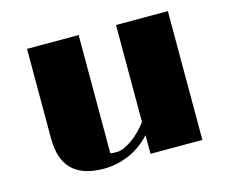

<svg xmlns="http://www.w3.org/2000/svg" viewBox="-81 -631 891 751"><g transform="rotate(-15 364.5 -255.5)"><path d="M84 -521.5H293V-43.5Q297.9 -41 305.2 -41Q312.5 -41 321.3 -41Q333 -41 348.4 -47.6Q363.8 -54.2 380.6 -65.9Q397.5 -77.6 413.8 -93.8Q430.2 -109.9 444.3 -128.9V-521.5H654.3V0H444.3V-75.2Q402.8 -31.2 353.8 -11Q304.7 9.3 255.4 9.3Q168 9.3 126 -32.7Q84 -74.7 84 -158.2Z"/></g></svg>

Font: Limelight
Style: Regular
Weight: 400
Designer: Nicole Fally with help from Eben Sorkin
Foundry: Nicole Fally with help from Eben Sorkin
Version: Version 1.002